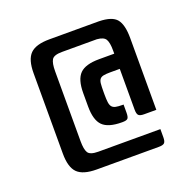

<svg xmlns="http://www.w3.org/2000/svg" viewBox="-96 -593 689 689"><g transform="rotate(-20 249.0 -248.5)"><path d="M304 -128Q252 -128 230.5 -149.5Q209 -171 209 -223V-274Q209 -326 230.5 -347.5Q252 -369 304 -369H362V-382Q362 -411 354.5 -424Q347 -437 321 -439H188Q157 -439 149 -426Q141 -413 141 -382V-115Q141 -84 149 -71Q157 -58 188 -58H425V-27Q425 -11 419.5 -5.5Q414 0 398 0H161Q109 0 87.5 -21.5Q66 -43 66 -95V-402Q66 -454 87.5 -475.5Q109 -497 161 -497H350Q400 -496 417.5 -474.5Q435 -453 435 -402V-128H389Q373 -128 367.5 -133.5Q362 -139 362 -155V-311H325Q309 -311 299.5 -309Q290 -307 285.5 -301Q281 -295 280 -283.5Q279 -272 279 -254V-243Q279 -225 280.5 -213.5Q282 -202 287 -196Q292 -190 301.5 -188Q311 -186 326 -186H331V-155Q331 -139 326.5 -133.5Q322 -128 306 -128Z"/></g></svg>

Font: Rationale
Style: Regular
Weight: 400
Designer: Cyreal (www.cyreal.org)
Foundry: Cyreal (www.cyreal.org)
Version: Version 1.011